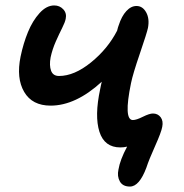

<svg xmlns="http://www.w3.org/2000/svg" viewBox="-20 -497 671 702"><path d="M165 -110.8Q97.7 -110.8 68.4 -160.9Q39.1 -210.9 55.2 -290Q65.4 -338.9 82.3 -379.9Q99.1 -420.9 124.5 -449Q149.9 -477.1 178.2 -477.1Q198.2 -477.1 211.4 -462.9Q224.6 -448.7 220.2 -428.2Q217.8 -415.5 207.3 -394.8Q196.8 -374 184.1 -345.5Q171.4 -316.9 165 -287.1Q159.7 -257.8 166.7 -238.5Q173.8 -219.2 195.8 -219.2Q251.5 -219.2 312.7 -268.8Q374 -318.4 408.2 -384.8Q411.6 -398.9 414.1 -404.8Q424.8 -438 441.9 -456.5Q459 -475.1 479 -475.1Q501.5 -475.1 514.4 -451.9Q527.3 -428.7 521 -395Q517.1 -376.5 491.5 -301.5Q465.8 -226.6 459 -192.9Q431.2 -58.1 465.8 -58.1Q478.5 -58.1 502.4 -70.1Q526.4 -82 539.1 -82Q557.1 -82 567.4 -68.4Q577.6 -54.7 573.2 -33.2Q569.8 -13.7 547.1 36.9Q524.4 87.4 515.1 116.2Q489.3 185.1 455.1 185.1Q428.7 185.1 418.2 166.3Q407.7 147.5 413.1 123Q418.9 87.4 444.8 39.1Q433.1 42 419.9 42Q361.8 42 343.5 -15.4Q325.2 -72.8 346.2 -170.9Q346.7 -175.3 349.1 -185.3Q351.6 -195.3 352.1 -198.2Q256.8 -110.8 165 -110.8Z"/></svg>

Font: Shantell Sans Bouncy
Style: Italic
Weight: 500
Italic angle: -11.31°
Designer: Stephen Nixon, Anya Danilova, Shantell Martin
Foundry: Arrow Type
Version: Version 1.006;[9816181b4]